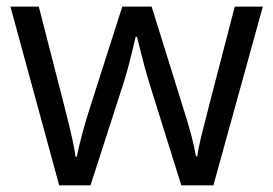

<svg xmlns="http://www.w3.org/2000/svg" viewBox="-20 -555 818 575"><path d="M522.9 0 424.8 -314Q415.5 -342.8 390.1 -444.8H386.2Q366.7 -359.4 352.1 -313L251 0H157.2L11.2 -535.2H96.2Q147.9 -333.5 175 -228Q202.1 -122.6 206.1 -85.9H210Q215.3 -113.8 227.3 -158Q239.3 -202.1 248 -228L346.2 -535.2H434.1L529.8 -228Q557.1 -144 566.9 -86.9H570.8Q572.8 -104.5 581.3 -141.1Q589.8 -177.7 683.1 -535.2H767.1L619.1 0Z"/></svg>

Font: f0_51640 
Style: Regular
Weight: 400
Foundry: Ascender Corporation
Version: Version 1.10